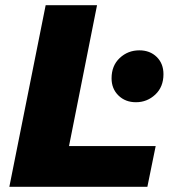

<svg xmlns="http://www.w3.org/2000/svg" viewBox="-20 -720 650 740"><path d="M16 0 156 -700H354L246 -157H580L548 0ZM504 -326Q463 -326 436.5 -352Q410 -378 410 -418Q410 -467 441.5 -496.5Q473 -526 517 -526Q558 -526 584 -500.5Q610 -475 610 -434Q610 -385 578.5 -355.5Q547 -326 504 -326Z"/></svg>

Font: Montserrat ExtraBold
Style: Italic
Weight: 800
Italic angle: -11.3°
Designer: Julieta Ulanovsky
Foundry: Julieta Ulanovsky
Version: Version 9.000; ttfautohint (v1.8.4.7-5d5b)